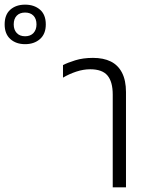

<svg xmlns="http://www.w3.org/2000/svg" viewBox="-250 -806 640 826"><path d="M235 0V-399Q235 -454 212.5 -481Q190 -508 138 -508Q109 -508 78.5 -498Q48 -488 21 -472V-526Q40 -536 73.5 -546.5Q107 -557 150 -557Q195 -557 226.5 -541.5Q258 -526 275 -493Q292 -460 292 -410V0ZM-142 -616Q-181 -616 -205.5 -638Q-230 -660 -230 -701Q-230 -743 -205.5 -764.5Q-181 -786 -142 -786Q-103 -786 -78 -764.5Q-53 -743 -53 -701Q-53 -660 -78 -638Q-103 -616 -142 -616ZM-142 -650Q-119 -650 -106 -664Q-93 -678 -93 -701Q-93 -725 -106 -738.5Q-119 -752 -142 -752Q-165 -752 -178 -738.5Q-191 -725 -191 -701Q-191 -678 -178 -664Q-165 -650 -142 -650Z"/></svg>

Font: Noto Sans Thai SemiCondensed Light
Style: Regular
Weight: 300
Width: 4
Designer: Monotype Design Team
Foundry: Monotype Imaging Inc.
Version: Version 2.001